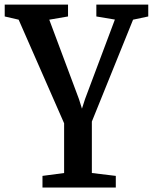

<svg xmlns="http://www.w3.org/2000/svg" viewBox="-24 -573 664 834"><path d="M160.5 241.5V191L254.5 178.5V-37.5L57 -487.5L-3.5 -501.5V-553H271.5V-501.5L190 -487.5L319 -142.5L332 -101L345.5 -143L475 -488L394.5 -501.5V-553H620V-501.5L554 -487.5L375 -45V178.5L479 191V241.5Z"/></svg>

Font: Merriweather 24pt SemiBold
Style: Regular
Weight: 600
Designer: Eben Sorkin
Foundry: Eben Sorkin
Version: Version 2.100